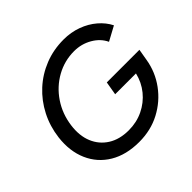

<svg xmlns="http://www.w3.org/2000/svg" viewBox="-174 -902 1103 1103"><g transform="rotate(-45 378.0 -350.0)"><path d="M367 12Q262 12 188.5 -32Q115 -76 80.5 -154.5Q46 -233 58 -334Q68 -415 103.5 -484Q139 -553 194.5 -604Q250 -655 321.5 -683.5Q393 -712 476 -712Q535 -712 587 -693Q639 -674 678 -640.5Q717 -607 738 -565L651 -518Q629 -565 579.5 -593.5Q530 -622 471 -622Q393 -622 325.5 -584.5Q258 -547 213.5 -481Q169 -415 158 -332Q148 -257 171.5 -200Q195 -143 246.5 -110.5Q298 -78 372 -78Q436 -78 490 -104Q544 -130 581 -175.5Q618 -221 632 -280H463L477 -362H742L730 -292Q716 -207 665.5 -138Q615 -69 538.5 -28.5Q462 12 367 12Z"/></g></svg>

Font: Figtree Medium
Style: Italic
Weight: 500
Italic angle: -9.5°
Foundry: Erik Kennedy
Version: Version 2.001; ttfautohint (v1.8.4.7-5d5b);gftools[0.9.27]